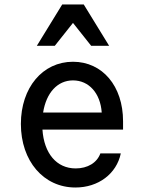

<svg xmlns="http://www.w3.org/2000/svg" viewBox="-20 -825 640 855"><path d="M169 -248H528V-285C528 -442 436 -550 305 -550C170 -550 73 -435 73 -273C73 -108 174 10 316 10C418 10 499 -51 518 -142H427C412 -100 370 -75 317 -75C232 -75 176 -142 169 -248ZM305 -467C376 -467 427 -410 433 -324H172C186 -412 236 -467 305 -467ZM144 -621H224L305 -723L386 -621H466L353 -805H257Z"/></svg>

Font: CommitMono
Style: 500Regular
Weight: 500
Monospace: yes
Designer: Eigil Nikolajsen
Foundry: Eigil Nikolajsen
Version: Version 1.143